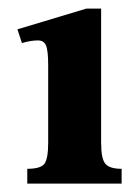

<svg xmlns="http://www.w3.org/2000/svg" viewBox="-20 -437 324 457"><path d="M269.5 0H44.9V-35.2Q76.7 -35.2 85.7 -47.1Q94.7 -59.1 94.7 -97.7V-281.2Q94.7 -316.4 89.6 -328.6Q84.5 -340.8 70.3 -340.8Q53.2 -340.8 32.2 -334.5L21.5 -367.2L185.5 -416.5H220.7V-97.2Q220.7 -58.6 231 -46.9Q241.2 -35.2 269.5 -35.2Z"/></svg>

Font: Scheherazade New
Style: Bold
Weight: 700
Designer: SIL International
Foundry: SIL International
Version: Version 4.000